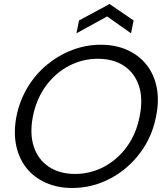

<svg xmlns="http://www.w3.org/2000/svg" viewBox="-20 -930 821 957"><path d="M340 7Q267 7 208.5 -19Q150 -45 112 -92.5Q74 -140 60.5 -205.5Q47 -271 62 -350Q78 -429 117.5 -494.5Q157 -560 214.5 -607.5Q272 -655 340.5 -681Q409 -707 482 -707Q556 -707 614 -681Q672 -655 710 -607.5Q748 -560 761 -494.5Q774 -429 758 -350Q743 -271 703.5 -205.5Q664 -140 607.5 -92.5Q551 -45 482.5 -19Q414 7 340 7ZM354 -63Q430 -63 497 -98Q564 -133 611.5 -197.5Q659 -262 676 -350Q694 -439 672 -503.5Q650 -568 597 -602.5Q544 -637 468 -637Q392 -637 325 -602.5Q258 -568 210 -503.5Q162 -439 144 -350Q127 -262 149 -197.5Q171 -133 224.5 -98Q278 -63 354 -63ZM633 -764 514 -848 361 -764 374 -828 526 -910 646 -828Z"/></svg>

Font: Albert Sans
Style: Italic
Weight: 400
Italic angle: -11.25°
Designer: Andreas Rasmussen
Foundry: a.Foundry
Version: Version 1.025